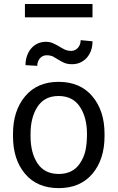

<svg xmlns="http://www.w3.org/2000/svg" viewBox="-20 -960 606 990"><path d="M457 -870.5H108.5V-939.5H457ZM457 -747Q457 -720 448.8 -698Q440.5 -676 426.2 -660.8Q412 -645.5 393 -637.2Q374 -629 352 -629Q327 -629 310.8 -636.2Q294.5 -643.5 281.5 -652Q268.5 -660.5 254.8 -667.8Q241 -675 220.5 -675Q210 -675 201.2 -671Q192.5 -667 186 -659.5Q179.5 -652 175.8 -642Q172 -632 172 -620.5L111.5 -624Q111.5 -650.5 119.5 -672.8Q127.5 -695 141.5 -711Q155.5 -727 174.8 -735.8Q194 -744.5 216 -744.5Q237 -744.5 253 -737.2Q269 -730 283.5 -721.5Q297.5 -712.5 312.8 -705Q328 -697.5 347.5 -697.5Q357.5 -697.5 366.2 -701.8Q375 -706 381.8 -713.5Q388.5 -721 392.2 -731Q396 -741 396 -753ZM283 10Q171.5 10 109.2 -63.8Q47 -137.5 47 -258V-269.5Q47 -389 109.5 -463.5Q172 -538 282 -538Q393.5 -538 456.2 -463.5Q519 -389 519 -269.5V-258Q519 -138 456.5 -64Q394 10 283 10ZM283 -63Q355.5 -63 392 -117.5Q413 -148.5 420.8 -184.5Q428.5 -220.5 428.5 -269.5Q428.5 -354.5 391.8 -409.8Q355 -465 282 -465Q209.5 -465 173.5 -409.8Q137.5 -354.5 137.5 -269.5V-258Q137.5 -171.5 173.8 -117.2Q210 -63 283 -63Z"/></svg>

Font: Roberto Sans
Style: Regular
Weight: 400
Designer: Google (font) & Cristiano Sobral (main changes)
Version: Version 1.500; ttfautohint (v1.8.4.7-5d5b-dirty)